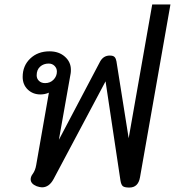

<svg xmlns="http://www.w3.org/2000/svg" viewBox="-20 -834 787 864"><path d="M522 -22 455 -468 221 -28Q201 9 169 9Q160 9 145 4Q118 -7 118 -27Q118 -39 127 -51Q139 -67 143 -92L200 -417Q182 -409 162 -409Q128 -409 105 -431Q82 -453 82 -488Q82 -538 116 -570.5Q150 -603 203 -603Q245 -603 272 -579Q299 -555 299 -520Q299 -509 298 -504L245 -205L431 -558Q446 -584 474 -584Q490 -584 496 -577Q502 -570 504 -558L559 -212L665 -814H747L610 -36Q602 10 562 10Q540 10 532.5 3.5Q525 -3 522 -22ZM236 -512Q236 -527 225.5 -537.5Q215 -548 199 -548Q176 -548 160.5 -534Q145 -520 145 -495Q145 -480 155.5 -470Q166 -460 183 -460Q206 -460 221 -475.5Q236 -491 236 -512Z"/></svg>

Font: Niramit
Style: Italic
Weight: 400
Italic angle: -10°
Version: Version 1.000; ttfautohint (v1.6)